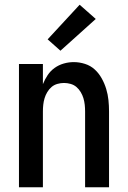

<svg xmlns="http://www.w3.org/2000/svg" viewBox="-20 -790 540 810"><path d="M60 0V-520H161V-435Q169 -455 181 -473Q193 -491 210.5 -503.5Q228 -516 249 -522Q270 -528 291 -528Q315 -528 338.5 -520.5Q362 -513 379.5 -497Q397 -481 409 -459.5Q421 -438 428 -415Q435 -392 437.5 -368Q440 -344 440 -320V0H339V-320Q339 -334 337.5 -348Q336 -362 332 -375.5Q328 -389 320.5 -401.5Q313 -414 302.5 -423Q292 -432 278 -436Q264 -440 250 -440Q236 -440 222 -436Q208 -432 197.5 -423Q187 -414 179.5 -401.5Q172 -389 168 -375.5Q164 -362 162.5 -348Q161 -334 161 -320V0ZM235 -576 181 -624 316 -770 384 -710Z"/></svg>

Font: Zed Sans Semibold
Style: Regular
Weight: 600
Designer: Belleve Invis
Foundry: Belleve Invis
Version: Version 1.0.0; ttfautohint (v1.8.4)